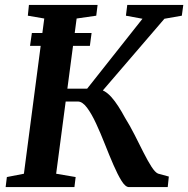

<svg xmlns="http://www.w3.org/2000/svg" viewBox="-20 -763 768 783"><path d="M102.5 -576 110 -628.5H353.5L346.5 -576ZM506 0Q491.5 0 475.8 -25.2Q460 -50.5 442.8 -90.2Q425.5 -130 408 -174.5Q390.5 -219 372 -259Q353.5 -299 334.8 -324Q316 -349 297.5 -349H214.5L221.5 -401.5H335.5L561 -686.5L493.5 -699L499 -743H727.5L721.5 -699L650.5 -686.5L364 -353L374.5 -399Q391 -399.5 405.8 -391Q420.5 -382.5 434.5 -366.8Q448.5 -351 462.2 -329.8Q476 -308.5 490 -282.5Q510 -250.5 529 -213Q548 -175.5 565.2 -141.2Q582.5 -107 597.5 -83.5Q612.5 -60 624.5 -55L668.5 -43L664 0ZM3 0 8 -41 77.5 -54.5 160.5 -687.5 93.5 -699 98 -743H378L372.5 -699L292.5 -687.5L209 -54.5L288.5 -41L283.5 0Z"/></svg>

Font: Merriweather 36pt SemiBold
Style: Italic
Weight: 600
Italic angle: -7.8°
Version: Version 2.101